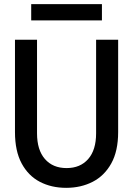

<svg xmlns="http://www.w3.org/2000/svg" viewBox="-20 -891 640 923"><path d="M298 12Q227 12 171.5 -17Q116 -46 84 -105.5Q52 -165 52 -256V-700H158V-250Q158 -170 196 -126.5Q234 -83 300 -83Q366 -83 404 -126.5Q442 -170 442 -250V-700H548V-256Q548 -165 515 -105.5Q482 -46 425.5 -17Q369 12 298 12ZM130 -793V-871H470V-793Z"/></svg>

Font: DM Mono Medium
Style: Regular
Weight: 500
Designer: Colophon Foundry
Foundry: Colophon Foundry
Version: Version 1.000; ttfautohint (v1.8.2.53-6de2)